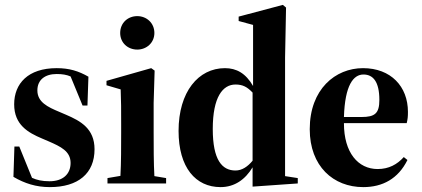

<svg xmlns="http://www.w3.org/2000/svg" viewBox="-20 -751 1726 786"><path d="M184 15C300 15 367 -41 367 -140C367 -225 309 -256 251 -281L223 -293C175 -313 133 -333 133 -381C133 -424 164 -448 212 -448C235 -448 253 -445 269 -438L318 -319H338L342 -437C302 -460 264 -472 212 -472C95 -472 38 -409 38 -324C38 -240 95 -208 152 -184L180 -172C228 -151 269 -132 269 -84C269 -37 236 -9 183 -9C152 -9 131 -14 111 -23L59 -151H39L35 -27C81 0 128 15 184 15Z M420 0H660V-22L612 -30C609 -82 609 -154 609 -209V-330L613 -462L599 -472L416 -420V-402L474 -385C476 -340 476 -302 476 -240V-209C476 -154 476 -83 473 -31L420 -22ZM542 -548C580 -548 612 -576 612 -616C612 -657 580 -685 542 -685C503 -685 472 -657 472 -616C472 -576 503 -548 542 -548Z M851 -223C851 -354 892 -405 944 -405C974 -405 992 -395 1014 -372V-93C994 -69 971 -53 944 -53C889 -53 851 -96 851 -223ZM1014 13 1199 0V-22L1147 -30V-515L1151 -720L1138 -731L957 -683V-665L1016 -649V-399C986 -451 948 -472 901 -472C792 -472 711 -375 711 -215C711 -65 781 15 883 15C940 15 984 -16 1014 -66Z M1468 -446C1507 -446 1533 -417 1533 -342C1533 -287 1515 -272 1460 -272H1388C1392 -403 1427 -446 1468 -446ZM1467 15C1546 15 1610 -19 1648 -96L1633 -108C1606 -78 1572 -59 1526 -59C1446 -59 1388 -126 1388 -246V-247H1645C1649 -264 1650 -273 1650 -293C1650 -397 1580 -472 1466 -472C1353 -472 1248 -386 1248 -222C1248 -70 1345 15 1467 15Z"/></svg>

Font: Source Serif 4 Display
Style: Bold
Weight: 700
Designer: Frank Grießhammer
Foundry: Adobe Systems Incorporated
Version: Version 4.004;hotconv 1.0.117;makeotfexe 2.5.65602